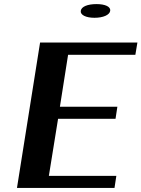

<svg xmlns="http://www.w3.org/2000/svg" viewBox="-20 -919 692 939"><path d="M63 0H540L549 -59H219L264 -338H545L554 -397H273L313 -651H642L652 -711H176ZM375 -866C372 -846 400 -832 442 -832C485 -832 516 -846 519 -866C522 -886 495 -899 452 -899C409 -899 378 -887 375 -866Z"/></svg>

Font: Aerodynamic
Style: Obl
Weight: 500
Designer: Google
Version: Version 2.000980; 2014